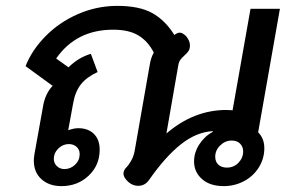

<svg xmlns="http://www.w3.org/2000/svg" viewBox="-20 -623 983 653"><path d="M95 -77Q95 -84 97 -98L126 -259Q133 -304 159 -331L67 -398Q88 -452 134.5 -499.5Q181 -547 245 -575Q309 -603 379 -603Q454 -603 498 -578.5Q542 -554 573 -504Q583 -512 591 -512Q601 -512 613 -500Q626 -484 626 -469Q626 -457 621.5 -450Q617 -443 608 -435Q598 -426 593 -419Q588 -412 586 -399L546 -169Q639 -249 750 -249L771 -248L832 -593H932L858 -173Q879 -152 879 -119Q879 -84 860.5 -54Q842 -24 810 -7Q778 10 741 10Q694 10 667 -14Q640 -38 640 -74Q640 -104 657.5 -131.5Q675 -159 704 -175V-177Q648 -174 595 -132Q542 -90 487 -11Q473 9 450 9Q433 9 419 -2Q400 -18 400 -33Q400 -44 410 -54Q419 -63 427 -78Q435 -93 438 -110L489 -401Q493 -427 503 -444Q484 -482 451.5 -502Q419 -522 365 -522Q239 -522 171 -424L213 -394Q246 -427 289 -440L312 -378Q275 -361 255.5 -336.5Q236 -312 229 -273L212 -180Q231 -187 246 -187Q280 -187 299.5 -167.5Q319 -148 319 -114Q319 -61 281.5 -25.5Q244 10 189 10Q147 10 121 -13.5Q95 -37 95 -77ZM807 -108Q807 -124 796.5 -134.5Q786 -145 768 -145Q746 -145 729 -128.5Q712 -112 712 -90Q712 -73 722.5 -63Q733 -53 752 -53Q775 -53 791 -69.5Q807 -86 807 -108ZM251 -99Q251 -114 240.5 -123.5Q230 -133 214 -133Q194 -133 178.5 -118Q163 -103 163 -83Q163 -68 173.5 -58Q184 -48 199 -48Q220 -48 235.5 -63Q251 -78 251 -99Z"/></svg>

Font: Niramit Medium
Style: Italic
Weight: 500
Italic angle: -10°
Designer: Katatrad Aksorn Co.,Ltd.
Foundry: Cadson Demak Co.,Ltd.
Version: Version 1.000; ttfautohint (v1.6)